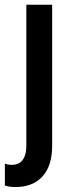

<svg xmlns="http://www.w3.org/2000/svg" viewBox="-37 -565 306 790"><path d="M23.8 204.5Q1.1 204.5 -17 198.2V108.3Q-3.6 113.3 11 113.3Q41.2 113.3 56.3 93Q71.4 72.8 71.4 36.2V-545.5H177.6V34.8Q177.6 117.2 137.6 161.2Q97.7 205.3 23.8 204.5Z"/></svg>

Font: TID UI Medium
Style: Regular
Weight: 500
Designer: The TID Project Authors
Foundry: Bakken & Bæck
Version: Version 1.001;hotconv 1.0.109;makeotfexe 2.5.65596